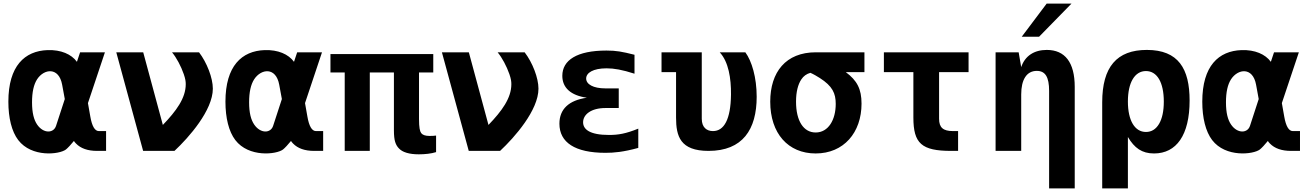

<svg xmlns="http://www.w3.org/2000/svg" viewBox="-20 -837 7265 1065"><path d="M518.6 0H568.4V-109.9H528.3C506.3 -109.9 490.2 -136.7 481 -190.4L467.8 -265.1L562 -546.9H424.3L406.7 -494.1C376 -536.6 317.9 -561.5 244.1 -559.1C117.2 -554.7 26.4 -471.7 26.4 -272.9C26.4 -183.1 44.9 -107.4 81.1 -60.1C155.8 37.6 309.6 20 345.7 -7.8C354.5 -14.6 375 -36.1 390.1 -55.2C391.1 -52.2 397.5 -44.9 401.4 -41C427.7 -13.7 466.8 0 518.6 0ZM291 -139.2C277.3 -96.7 220.7 -95.2 186 -146C168 -172.4 157.7 -210.9 157.7 -269.5C157.7 -325.7 167 -368.2 186 -397.5C224.6 -456.5 306.6 -466.3 324.7 -367.2L339.4 -287.6Z M773.9 0H947.8C1028.3 -75.2 1160.6 -225.6 1160.6 -345.2C1160.6 -404.8 1127.4 -490.2 1084 -546.9H934.1C959 -517.1 984.4 -469.2 999.5 -425.3C1008.3 -399.4 1010.3 -385.3 1010.3 -370.1C1010.3 -292.5 957.5 -221.2 883.3 -144L774.4 -546.9H625Z M1722.7 0H1772.5V-109.9H1732.4C1710.4 -109.9 1694.3 -136.7 1685.1 -190.4L1671.9 -265.1L1766.1 -546.9H1628.4L1610.8 -494.1C1580.1 -536.6 1522 -561.5 1448.2 -559.1C1321.3 -554.7 1230.5 -471.7 1230.5 -272.9C1230.5 -183.1 1249 -107.4 1285.2 -60.1C1359.9 37.6 1513.7 20 1549.8 -7.8C1558.6 -14.6 1579.1 -36.1 1594.2 -55.2C1595.2 -52.2 1601.6 -44.9 1605.5 -41C1631.8 -13.7 1670.9 0 1722.7 0ZM1495.1 -139.2C1481.4 -96.7 1424.8 -95.2 1390.1 -146C1372.1 -172.4 1361.8 -210.9 1361.8 -269.5C1361.8 -325.7 1371.1 -368.2 1390.1 -397.5C1428.7 -456.5 1510.7 -466.3 1528.8 -367.2L1543.5 -287.6Z M2303.2 19C2319.3 19 2337.4 18.1 2353.5 16.1C2369.6 14.2 2384.8 11.2 2398.9 6.8V-85L2382.8 -83.5C2377.4 -83 2370.6 -83 2362.3 -83C2339.4 -83 2324.2 -88.4 2316.4 -98.6C2309.1 -108.4 2304.2 -128.9 2304.2 -176.8V-435.1H2383.3V-537.1H1813V-435.1H1892.1V0H2031.2V-435.1H2165V-113.8C2165 -85 2167.5 -64 2171.9 -49.8C2176.8 -33.7 2184.1 -22.5 2193.4 -13.2C2202.6 -3.9 2214.4 4.4 2235.8 10.7C2254.4 16.1 2275.4 19 2303.2 19Z M2580.1 0H2753.9C2834.5 -75.2 2966.8 -225.6 2966.8 -345.2C2966.8 -404.8 2933.6 -490.2 2890.1 -546.9H2740.2C2765.1 -517.1 2790.5 -469.2 2805.7 -425.3C2814.5 -399.4 2816.4 -385.3 2816.4 -370.1C2816.4 -292.5 2763.7 -221.2 2689.5 -144L2580.6 -546.9H2431.2Z M3338.4 10.7C3385.3 10.7 3437 6.3 3520.5 -16.6V-123.5C3452.1 -95.7 3410.2 -88.4 3358.4 -88.4C3251 -88.4 3214.4 -119.6 3214.4 -158.7C3214.4 -202.1 3259.3 -237.8 3338.4 -237.8H3412.1V-346.7H3338.4C3270.5 -346.7 3231.4 -369.6 3231.4 -401.4C3231.4 -433.1 3270 -458 3344.7 -458C3386.2 -458 3431.2 -450.2 3499.5 -428.2V-533.2C3429.7 -550.8 3397.9 -556.6 3343.8 -556.6C3179.7 -556.6 3099.1 -502.9 3099.1 -416.5C3099.1 -350.6 3145.5 -307.6 3235.4 -294.9C3134.8 -280.8 3083 -231 3083 -150.9C3083 -46.9 3169.4 10.7 3338.4 10.7Z M3910.2 0C4099.6 0 4177.2 -118.7 4177.2 -300.3C4177.2 -407.7 4149.9 -498.5 4114.3 -546.9H3972.2C4021.5 -493.7 4035.6 -401.9 4034.7 -312.5C4033.2 -174.3 3996.1 -109.9 3934.6 -109.9C3900.4 -109.9 3872.6 -129.9 3872.6 -178.2V-546.9H3649.4V-437H3730V-185.1C3730 -81.5 3752.9 0 3910.2 0Z M4504.4 14.2C4660.2 14.2 4758.8 -101.6 4758.8 -262.2C4758.8 -343.3 4733.9 -390.6 4671.4 -437H4774.9V-546.9H4505.4C4338.9 -546.9 4252.4 -437.5 4252.4 -272.9C4252.4 -96.7 4351.6 14.2 4504.4 14.2ZM4504.4 -102.1C4437.5 -102.1 4395.5 -165.5 4395.5 -272.9C4395.5 -327.1 4406.2 -368.7 4424.8 -396.5C4437 -415 4453.1 -426.8 4475.1 -433.1C4491.2 -426.3 4513.7 -413.1 4527.3 -404.3C4597.7 -359.4 4615.7 -319.3 4615.7 -260.7C4615.7 -172.9 4575.2 -102.1 4504.4 -102.1Z M5256.3 0H5294.4V-109.9H5266.1C5211.4 -109.9 5189 -129.4 5189 -178.2V-437H5352.5V-546.9H4882.8V-437H5046.4V-185.1C5046.4 -41 5092.3 0 5256.3 0Z M5647.5 -633.3H5743.7L5923.3 -816.9H5785.6ZM5799.3 208H5941.4V-355C5941.4 -491.2 5887.2 -560.1 5786.1 -560.1C5716.8 -560.1 5665.5 -527.3 5644.5 -464.8L5630.4 -546.9H5502.4V0H5644.5V-313C5644.5 -395 5674.3 -443.8 5731 -443.8C5778.3 -443.8 5799.3 -409.7 5799.3 -333Z M6093.8 208H6236.3V-77.1C6272.5 -16.1 6314 14.2 6381.3 14.2C6505.4 14.2 6578.6 -87.4 6578.6 -279.3C6578.6 -455.6 6516.6 -560.1 6341.3 -560.1C6174.8 -560.1 6093.8 -465.8 6093.8 -269.5ZM6336.4 -105C6274.4 -105 6236.3 -168.5 6236.3 -273.9C6236.3 -379.4 6274.4 -442.9 6336.4 -442.9C6398.4 -442.9 6435.5 -379.9 6435.5 -273.4C6435.5 -221.7 6426.8 -179.7 6409.2 -149.9C6391.6 -120.1 6367.2 -105 6336.4 -105Z M7141.1 0H7190.9V-109.9H7150.9C7128.9 -109.9 7112.8 -136.7 7103.5 -190.4L7090.3 -265.1L7184.6 -546.9H7046.9L7029.3 -494.1C6998.5 -536.6 6940.4 -561.5 6866.7 -559.1C6739.7 -554.7 6648.9 -471.7 6648.9 -272.9C6648.9 -183.1 6667.5 -107.4 6703.6 -60.1C6778.3 37.6 6932.1 20 6968.3 -7.8C6977.1 -14.6 6997.6 -36.1 7012.7 -55.2C7013.7 -52.2 7020 -44.9 7023.9 -41C7050.3 -13.7 7089.4 0 7141.1 0ZM6913.6 -139.2C6899.9 -96.7 6843.3 -95.2 6808.6 -146C6790.5 -172.4 6780.3 -210.9 6780.3 -269.5C6780.3 -325.7 6789.6 -368.2 6808.6 -397.5C6847.2 -456.5 6929.2 -466.3 6947.3 -367.2L6961.9 -287.6Z"/></svg>

Font: Hack
Style: Bold
Weight: 700
Monospace: yes
Designer: Christopher Simpkins
Foundry: Christopher Simpkins
Version: Version 2.010